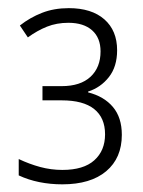

<svg xmlns="http://www.w3.org/2000/svg" viewBox="-20 -872 357 481"><path d="M152.3 -851.6Q209.5 -851.6 241.5 -823.5Q273.4 -795.4 273.4 -746.1Q273.4 -705.1 252.9 -679Q232.4 -652.8 200.7 -642.6V-640.6Q240.7 -630.4 262.9 -604Q285.2 -577.6 285.2 -534.2Q285.2 -476.1 246.1 -443.1Q207 -410.2 136.2 -410.2Q106 -410.2 78.4 -415.8Q50.8 -421.4 26.9 -432.6V-473.6Q53.7 -460.9 80.8 -453.6Q107.9 -446.3 136.2 -446.3Q189.5 -446.3 216.3 -470.5Q243.2 -494.6 243.2 -535.6Q243.2 -577.1 215.8 -598.9Q188.5 -620.6 134.8 -620.6H86.4V-656.2H134.3Q181.6 -656.2 206.8 -679.7Q231.9 -703.1 231.9 -743.2Q231.9 -777.3 210.7 -796.1Q189.5 -814.9 151.4 -814.9Q122.1 -814.9 97.7 -805.2Q73.2 -795.4 49.8 -778.3L29.8 -808.1Q55.2 -828.1 85.2 -839.8Q115.2 -851.6 152.3 -851.6Z"/></svg>

Font: Open Sans SemiCondensed Light
Style: Regular
Weight: 300
Width: 4
Designer: Monotype Design Team
Foundry: Monotype Imaging Inc.
Version: Version 3.000